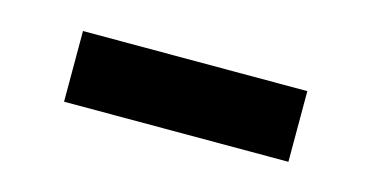

<svg xmlns="http://www.w3.org/2000/svg" viewBox="-30 -440 479 248"><g transform="rotate(15 210.0 -316.0)"><path d="M60 -268.2V-362.7H360V-268.2Z"/></g></svg>

Font: Vela Sans GX ExtLt
Style: Regular
Weight: 200
Designer: Principal design: Mikhail Sharanda - project Manrope.
Design modification: Ravid Balaliev
Foundry: Mikhail Sharanda
Version: Version 1.001